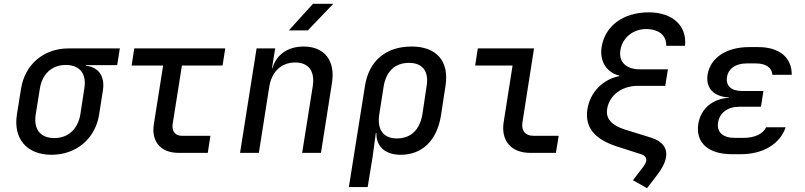

<svg xmlns="http://www.w3.org/2000/svg" viewBox="-20 -805 4240 1011"><path d="M251 10C382 10 482 -75 502 -202L522 -330C533 -403 500 -451 433 -459V-462H597L611 -550H340C210 -550 111 -465 91 -339L69 -202C49 -75 121 10 251 10ZM266 -78C192 -78 156 -125 168 -202L190 -339C202 -415 253 -463 326 -463C400 -463 437 -417 424 -339L403 -202C390 -125 339 -78 266 -78Z M921 0H1074L1088 -90H937C903 -90 884 -114 889 -151L938 -460H1152L1166 -550H687L673 -460H839L790 -150C776 -59 827 0 921 0Z M1501 -645H1601L1735 -785H1628ZM1244 0H1343L1398 -349C1411 -429 1463 -476 1534 -476C1604 -476 1639 -432 1627 -352L1571 0H1670L1728 -368C1747 -486 1688 -560 1579 -560C1495 -560 1435 -517 1414 -445H1412L1429 -550H1331Z M1817 180H1916L1942 21L1959 -105H1962C1960 -34 2008 10 2090 10C2203 10 2281 -65 2302 -197L2326 -354C2346 -482 2279 -560 2148 -560C2012 -560 1923 -485 1902 -354ZM2070 -76C1999 -76 1965 -122 1977 -202L2000 -349C2013 -429 2060 -474 2133 -474C2206 -474 2240 -429 2226 -349L2204 -202C2190 -121 2143 -76 2070 -76Z M2772 0H2907L2922 -90H2788C2746 -90 2724 -117 2731 -161L2792 -550H2496L2482 -460H2679L2632 -161C2617 -64 2672 0 2772 0Z M3382 -652C3452 -652 3490 -616 3488 -564H3587C3598 -667 3524 -740 3396 -740C3262 -740 3166 -669 3148 -558C3136 -481 3175 -423 3241 -407V-404C3155 -388 3087 -319 3073 -230C3059 -136 3108 -73 3228 -34L3355 7C3376 13 3385 27 3383 42C3381 52 3376 61 3368 72L3313 144L3387 186L3439 118C3466 84 3482 52 3487 23C3495 -24 3469 -61 3409 -80L3270 -123C3199 -146 3169 -181 3177 -231C3188 -303 3254 -353 3339 -353H3483L3497 -440H3348C3278 -440 3236 -479 3247 -541C3256 -604 3312 -652 3382 -652Z M3882 7C3999 7 4088 -48 4117 -135H4014C3999 -101 3955 -79 3896 -79H3848C3787 -79 3753 -109 3761 -160C3769 -211 3812 -243 3873 -243H3987L4000 -326H3885C3830 -326 3801 -354 3808 -399C3815 -444 3854 -471 3911 -471H3960C4014 -471 4045 -448 4047 -411H4149C4150 -502 4084 -557 3973 -557H3924C3804 -557 3720 -500 3706 -412C3695 -341 3738 -296 3818 -292V-290C3731 -285 3670 -232 3657 -153C3642 -54 3709 7 3834 7Z"/></svg>

Font: JetBrains Mono Medium
Style: Italic
Weight: 436
Italic angle: -9°
Monospace: yes
Designer: Philipp Nurullin, Konstantin Bulenkov
Foundry: JetBrains
Version: Version 2.305